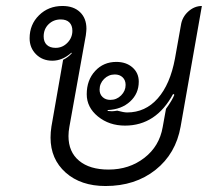

<svg xmlns="http://www.w3.org/2000/svg" viewBox="-20 -613 702 642"><path d="M149 -153Q149 -171 152 -190L191 -413Q209 -422 220 -435L219 -437Q189 -410 155 -410Q122 -410 100.5 -431.5Q79 -453 79 -485Q79 -531 110.5 -562Q142 -593 189 -593Q226 -593 247.5 -572.5Q269 -552 269 -517Q269 -511 267 -495L212 -189Q209 -173 209 -158Q209 -105 244.5 -75.5Q280 -46 343 -46Q412 -46 462.5 -85Q513 -124 524 -188L535 -249Q556 -278 563 -296L559 -299Q502 -193 398 -193Q345 -193 307.5 -223.5Q270 -254 270 -298Q270 -345 298 -375.5Q326 -406 369 -406Q402 -406 423 -387.5Q444 -369 444 -340Q444 -300 415 -273.5Q386 -247 340 -245V-242L354 -241Q360 -241 372 -243Q394 -237 405 -237Q466 -237 507.5 -284Q549 -331 565 -417L585 -529Q589 -556 609.5 -574.5Q630 -593 655 -593L584 -190Q568 -99 500 -45Q432 9 333 9Q250 9 199.5 -36Q149 -81 149 -153ZM222 -510Q222 -528 212 -538Q202 -548 183 -548Q159 -548 142.5 -532Q126 -516 126 -491Q126 -473 136.5 -463Q147 -453 166 -453Q189 -453 205.5 -470Q222 -487 222 -510ZM400 -329Q400 -345 390 -354.5Q380 -364 364 -364Q343 -364 328 -349Q313 -334 313 -313Q313 -298 323 -288.5Q333 -279 349 -279Q370 -279 385 -294Q400 -309 400 -329Z"/></svg>

Font: K2D ExtraLight
Style: Italic
Weight: 275
Italic angle: -10°
Designer: Katatrad Aksorn Co.,Ltd.
Foundry: Cadson Demak Co.,Ltd.
Version: Version 1.000; ttfautohint (v1.6)